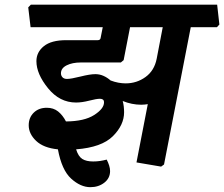

<svg xmlns="http://www.w3.org/2000/svg" viewBox="-20 -669 937 803"><path d="M660.6 -555.2H523.9L497.1 -417.5L485.4 -407.7H317.9Q282.7 -407.7 258.8 -395.8Q234.9 -383.8 234.9 -362.3Q234.9 -353 241.2 -345.9Q247.6 -338.9 260.3 -338.9Q276.9 -338.9 316.7 -348.9Q356.4 -358.9 378.9 -358.9Q396.5 -358.9 412.6 -351.8Q428.7 -344.7 442.4 -332.5Q459 -326.2 475.1 -323.2Q491.2 -320.3 505.4 -320.3Q551.8 -320.3 588.6 -346.9Q625.5 -373.5 635.3 -423.3ZM897.5 -566.4 887.2 -555.2H777.8L666 19L653.8 27.8L550.8 10.3L598.1 -233.4Q591.8 -232.4 584.7 -231.7Q577.6 -231 570.3 -231Q551.3 -231 531.7 -234.9Q512.2 -238.8 493.2 -246.6Q496.1 -236.3 497.6 -223.4Q499 -210.4 499 -199.7Q499 -146 452.1 -99.4Q405.3 -52.7 298.3 -44.4Q307.6 -14.6 324.2 -4.2Q340.8 6.3 369.6 6.3Q384.8 6.3 398.7 4.2Q412.6 2 426.3 -1.5Q432.6 10.7 436.5 23.2Q440.4 35.6 440.4 46.4Q440.4 76.2 416.3 95Q392.1 113.8 357.9 113.8Q316.9 113.8 277.6 78.1Q238.3 42.5 222.2 -44.4Q162.1 -50.3 131.1 -79.8Q100.1 -109.4 100.1 -145Q100.1 -177.2 121.1 -197.8Q142.1 -218.3 175.8 -218.3Q203.6 -218.3 222.9 -202.9Q242.2 -187.5 255.9 -161.1Q332.5 -161.6 373.8 -188Q415 -214.4 415 -240.7Q415 -249.5 410.2 -252.7Q405.3 -255.9 397.9 -255.9Q383.3 -255.9 353 -248Q322.8 -240.2 297.9 -240.2Q229.5 -240.2 180.9 -300Q132.3 -359.9 132.3 -413.1Q132.3 -450.7 163.3 -475.8Q194.3 -501 256.8 -501H389.2Q394 -501 397.2 -503.4Q400.4 -505.9 400.9 -510.7L409.7 -555.2H107.9L98.1 -638.2L108.9 -649.4H888.2Z"/></svg>

Font: Sitara
Style: Bold Italic
Weight: 700
Italic angle: -11°
Designer: Neelakash Kshetrimayum
Foundry: Neelakash Kshetrimayum
Version: Version 1.000;PS Version 1.000;PS 1.0;hotconv 1.;hotconv 1.0